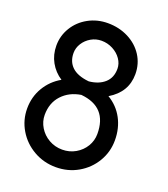

<svg xmlns="http://www.w3.org/2000/svg" viewBox="-152 -937 938 1069"><g transform="rotate(20 316.5 -402.5)"><path d="M562 -229Q562 -160 527.5 -102Q493 -44 434 -10Q375 24 303 24Q231 24 171 -10.5Q111 -45 76.5 -103Q42 -161 42 -229Q42 -298 75.5 -354.5Q109 -411 167 -444Q124 -472 99.5 -516Q75 -560 75 -614Q75 -672 105 -721.5Q135 -771 187.5 -800Q240 -829 303 -829Q370 -829 425 -801Q480 -773 511.5 -724Q543 -675 543 -614Q543 -507 444 -448Q501 -414 531.5 -357Q562 -300 562 -229ZM179 -608Q179 -557 211.5 -526Q244 -495 311 -488H314Q371 -494 405 -524.5Q439 -555 439 -608Q439 -638 420.5 -665Q402 -692 370.5 -708.5Q339 -725 303 -725Q270 -725 241.5 -708.5Q213 -692 196 -665Q179 -638 179 -608ZM458 -229Q458 -388 300 -403Q231 -392 188.5 -346Q146 -300 146 -229Q146 -190 167 -155.5Q188 -121 224 -100.5Q260 -80 303 -80Q346 -80 381.5 -100.5Q417 -121 437.5 -155Q458 -189 458 -229Z"/></g></svg>

Font: Tsukimi Rounded SemiBold
Style: Regular
Weight: 600
Designer: Takashi Funayama
Foundry: Takashi Funayama
Version: Version 1.032; ttfautohint (v1.8.3)